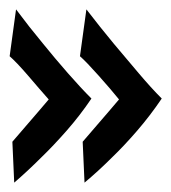

<svg xmlns="http://www.w3.org/2000/svg" viewBox="-40 -433 363 408"><path d="M-5.9 -413.1Q22.5 -375 51.8 -339.8Q76.2 -309.6 104 -277.8Q131.8 -246.1 154.3 -223.6Q129.9 -187.5 101.6 -155.3Q73.2 -123 47.9 -98.6Q18.6 -69.3 -9.8 -44.9L-13.7 -131.8Q2.9 -151.4 16.6 -167Q30.3 -182.6 41 -195.3Q52.7 -209 63.5 -221.7Q54.7 -231.4 43 -245.1Q31.2 -258.8 19.5 -272.5Q7.8 -286.1 -2.9 -297.4Q-13.7 -308.6 -19.5 -313.5ZM143.6 -413.1Q172.9 -375 202.1 -339.8Q227.5 -309.6 254.4 -277.8Q281.2 -246.1 303.7 -223.6Q279.3 -187.5 251.5 -155.3Q223.6 -123 198.2 -98.6Q168.9 -69.3 139.6 -44.9L135.7 -131.8Q152.3 -151.4 166 -167Q179.7 -182.6 190.4 -195.3Q202.1 -209 212.9 -221.7Q205.1 -231.4 193.4 -245.1Q181.6 -258.8 169.4 -272.5Q157.2 -286.1 146.5 -297.4Q135.7 -308.6 129.9 -313.5Z"/></svg>

Font: Miniver
Style: Regular
Weight: 400
Designer: Dathan Boardman
Foundry: Open Window
Version: Version 1.000